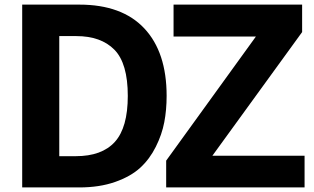

<svg xmlns="http://www.w3.org/2000/svg" viewBox="-20 -820 1374 840"><path d="M707 -117.2 1099.6 -660.2H739.3V-799.8H1301.8V-679.7L909.2 -138.7H1312.5V0H707ZM77.1 0V-799.8H327.1Q513.7 -799.8 611.3 -695.8Q709 -591.8 709 -400.4Q709 -338.9 698.7 -285.2Q688.5 -231.4 661.6 -177.7Q634.8 -124 593.3 -85.9Q551.8 -47.9 483.4 -23.9Q415 0 327.1 0ZM239.3 -136.7H311.5Q425.8 -136.7 482.4 -199.2Q539.1 -261.7 539.1 -400.4Q539.1 -543 480.5 -602.5Q421.9 -662.1 313.5 -662.1H239.3Z"/></svg>

Font: Gothic A1 Black
Style: Regular
Weight: 900
Version: Version 2.50